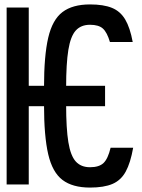

<svg xmlns="http://www.w3.org/2000/svg" viewBox="-20 -834 640 868"><path d="M387 14Q308 14 262.5 -20.5Q217 -55 198 -136.5Q179 -218 179 -360V-440Q179 -582 198 -663.5Q217 -745 262.5 -779.5Q308 -814 387 -814Q448 -814 486 -798.5Q524 -783 546 -746Q568 -709 580 -644H477Q464 -688 445 -705Q426 -722 387 -722Q346 -722 322.5 -696Q299 -670 289 -608.5Q279 -547 279 -440V-360Q279 -253 289 -191.5Q299 -130 322.5 -104Q346 -78 387 -78Q428 -78 448 -97Q468 -116 480 -166H582Q570 -98 548.5 -58.5Q527 -19 488.5 -2.5Q450 14 387 14ZM10 0V-800H110V0ZM56 -354V-446H455V-354Z"/></svg>

Font: Victor Mono Thin
Style: Regular
Weight: 100
Monospace: yes
Designer: Rune Bjørnerås
Version: Version 1.561;gftools[0.9.30]